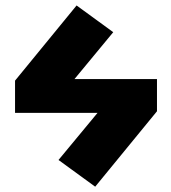

<svg xmlns="http://www.w3.org/2000/svg" viewBox="-20 -620 636 716"><path d="M565.4 -325.2V-205.1L335 76.2L198.2 -23.4L343.8 -199.2H36.1V-319.3L265.6 -599.6L402.3 -500L257.8 -325.2Z"/></svg>

Font: Gen Shin Gothic Heavy
Style: Bold
Weight: 900
Designer: [Source Han Sans]
Ryoko NISHIZUKA  (kana & ideographs); Paul D. Hunt (Latin, Greek & Cyrillic); Wenlong ZHANG  (bopomofo
Version: Version 1.002.20150607